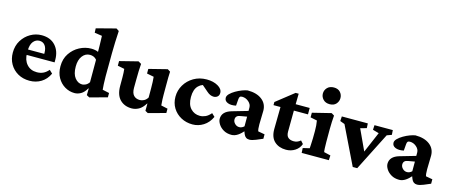

<svg xmlns="http://www.w3.org/2000/svg" viewBox="-40 -995 3426 1453"><g transform="rotate(15 1673.5 -268.5)"><path d="M203.1 5.9Q151.4 5.9 111.6 -16.8Q71.8 -39.6 49.3 -78.9Q26.9 -118.2 26.9 -167.5Q26.9 -221.7 52.2 -262.9Q77.6 -304.2 118.4 -327.6Q159.2 -351.1 205.6 -351.1Q274.4 -351.1 313 -308.6Q351.6 -266.1 351.6 -197.3V-177.7H120.6V-219.7H272.5L259.3 -199.7V-227.5Q259.3 -264.2 243.4 -285.2Q227.5 -306.2 199.2 -306.2Q170.9 -306.2 151.4 -282Q131.8 -257.8 131.8 -207.5V-191.4Q131.8 -137.2 161.4 -104Q190.9 -70.8 240.2 -70.8Q267.1 -70.8 288.8 -80.6Q310.5 -90.3 331.1 -113.8L355.5 -90.3Q333.5 -43 293.5 -18.6Q253.4 5.9 203.1 5.9Z M673.3 10.3 651.4 -1.5 652.3 -53.2 649.9 -54.2Q629.9 -19.5 605.7 -5.9Q581.5 7.8 556.6 7.8Q515.6 7.8 480.2 -13.2Q444.8 -34.2 423.3 -72Q401.9 -109.9 401.9 -161.1Q401.9 -219.2 430.2 -261.5Q458.5 -303.7 502.4 -326.9Q546.4 -350.1 593.8 -350.1Q608.4 -350.1 623.5 -347.4Q638.7 -344.7 648.4 -339.4Q648.4 -360.4 647.9 -385Q647.5 -409.7 646.7 -431.4Q646 -453.1 645.5 -464.4L586.9 -473.1L585.4 -507.3L737.8 -546.9L759.3 -532.7Q756.8 -483.9 754.9 -443.1Q752.9 -402.3 752.9 -357.4L752 -175.3Q752 -137.2 753.7 -114.3Q755.4 -91.3 756.8 -71.8L809.6 -60.5V-26.4ZM595.7 -70.3Q607.4 -70.3 622.8 -77.6Q638.2 -85 649.4 -102.1V-277.8Q639.2 -291 625.2 -296.6Q611.3 -302.2 596.7 -302.2Q560.5 -302.2 537.4 -271.7Q514.2 -241.2 514.2 -189Q514.2 -130.9 538.3 -100.6Q562.5 -70.3 595.7 -70.3Z M1215.8 -71.8 1267.6 -60.5V-26.4L1131.8 10.3L1110.4 -1.5L1110.8 -57.6L1108.9 -58.6Q1085.9 -21 1059.1 -6.6Q1032.2 7.8 1004.4 7.8Q947.3 7.8 912.1 -27.8Q877 -63.5 877 -134.3V-201.2Q877 -238.3 873.5 -266.6L820.3 -277.3V-313.5L963.4 -349.6L986.8 -335.9Q984.9 -313 983.6 -279.1Q982.4 -245.1 982.4 -210.9L981.9 -147Q981.9 -106.9 999.5 -88.1Q1017.1 -69.3 1048.3 -69.3Q1063.5 -69.3 1079.8 -77.6Q1096.2 -85.9 1107.9 -105V-177.2Q1107.9 -207.5 1106.9 -226.3Q1106 -245.1 1104 -266.6L1049.3 -277.3V-313.5L1192.4 -349.6L1213.9 -335.9Q1212.4 -317.9 1212.2 -290Q1211.9 -262.2 1211.9 -218.8V-155.3Q1211.9 -138.2 1212.6 -118.2Q1213.4 -98.1 1215.8 -71.8Z M1480 5.9Q1430.2 5.9 1389.9 -15.9Q1349.6 -37.6 1325.9 -75.9Q1302.2 -114.3 1302.2 -164.1Q1302.2 -213.9 1327.4 -256.3Q1352.5 -298.8 1397 -325Q1441.4 -351.1 1498.5 -351.1Q1550.3 -351.1 1586.4 -330.3Q1622.6 -309.6 1622.6 -278.3Q1622.6 -258.8 1610.1 -248.5Q1597.7 -238.3 1581.1 -238.3Q1553.2 -238.3 1527.3 -261.7L1468.3 -312.5L1509.3 -303.7Q1475.6 -310.5 1445.8 -281.5Q1416 -252.4 1416 -191.9Q1416 -132.3 1445.1 -101.8Q1474.1 -71.3 1517.1 -71.3Q1538.6 -71.3 1560.1 -80.8Q1581.5 -90.3 1603 -115.2L1627 -92.3Q1604.5 -43.5 1564.9 -18.8Q1525.4 5.9 1480 5.9Z M1785.6 5.9Q1749 5.9 1722.9 -9.5Q1696.8 -24.9 1682.9 -47.1Q1668.9 -69.3 1668.9 -88.9Q1668.9 -146 1741.2 -167L1864.3 -202.6V-229.5Q1864.3 -254.4 1841.6 -274.2Q1818.8 -293.9 1790.5 -293.9Q1777.8 -293.9 1772.7 -287.8Q1767.6 -281.7 1766.6 -266.1L1762.7 -216.8Q1723.1 -208.5 1697.5 -219.2Q1671.9 -230 1671.9 -254.9Q1671.9 -270.5 1687.7 -286.4Q1703.6 -302.2 1727.5 -316.2Q1751.5 -330.1 1776.1 -339.4Q1800.8 -348.6 1818.4 -351.1Q1889.2 -351.1 1930.4 -319.3Q1971.7 -287.6 1972.2 -233.4L1969.7 -126.5Q1969.7 -85.4 1975.6 -72.3L2027.3 -63V-28.3L1975.1 -6.3Q1945.8 5.9 1925.3 5.9Q1894.5 5.9 1881.8 -25.4L1867.7 -61.5L1884.3 -58.6Q1834.5 5.9 1785.6 5.9ZM1827.1 -65.9Q1848.1 -65.9 1865.2 -82.5V-158.2L1814.9 -149.4Q1778.3 -144.5 1778.3 -113.3Q1778.3 -95.2 1793 -80.6Q1807.6 -65.9 1827.1 -65.9Z M2326.7 -66.9Q2314.5 -32.2 2283.2 -12.2Q2252 7.8 2213.4 7.8Q2157.7 7.8 2122.8 -23.9Q2087.9 -55.7 2087.9 -119.6L2090.3 -293.9H2035.6V-318.4L2173.3 -426.8H2197.3L2195.3 -314.5L2193.8 -128.9Q2193.8 -96.7 2209.7 -83Q2225.6 -69.3 2253.9 -69.3Q2282.7 -69.3 2306.2 -89.8ZM2158.2 -293.9V-344.2H2305.7V-293.9Z M2335 0 2333 -37.6 2384.8 -49.8Q2385.3 -54.7 2386.5 -77.4Q2387.7 -100.1 2388.7 -127.9L2389.2 -186Q2389.2 -210 2387.7 -228Q2386.2 -246.1 2382.8 -266.6L2330.6 -277.3V-313.5L2476.6 -349.6L2498.5 -335.9Q2496.6 -310.5 2495.1 -285.2Q2493.7 -259.8 2493.7 -228V-127.9Q2493.7 -102.5 2494.9 -79.1Q2496.1 -55.7 2498 -49.8L2549.8 -37.6L2547.9 0ZM2443.4 -410.6Q2410.6 -410.6 2392.1 -430.4Q2373.5 -450.2 2373.5 -476.1Q2373.5 -502.4 2392.1 -522Q2410.6 -541.5 2443.4 -541.5Q2476.1 -541.5 2493.7 -522Q2511.2 -502.4 2511.2 -476.1Q2511.2 -450.2 2493.7 -430.4Q2476.1 -410.6 2443.4 -410.6Z M2735.8 2.9 2591.3 -294.9 2554.7 -308.6 2557.1 -345.2H2760.7L2762.7 -308.6L2714.4 -294.9L2801.3 -107.4L2779.3 -107.9L2859.4 -294.9L2811 -308.6L2813 -345.2H2956.5L2959 -308.6L2921.9 -294.9L2771 2.9Z M3100.1 5.9Q3063.5 5.9 3037.4 -9.5Q3011.2 -24.9 2997.3 -47.1Q2983.4 -69.3 2983.4 -88.9Q2983.4 -146 3055.7 -167L3178.7 -202.6V-229.5Q3178.7 -254.4 3156 -274.2Q3133.3 -293.9 3105 -293.9Q3092.3 -293.9 3087.2 -287.8Q3082 -281.7 3081.1 -266.1L3077.1 -216.8Q3037.6 -208.5 3012 -219.2Q2986.3 -230 2986.3 -254.9Q2986.3 -270.5 3002.2 -286.4Q3018.1 -302.2 3042 -316.2Q3065.9 -330.1 3090.6 -339.4Q3115.2 -348.6 3132.8 -351.1Q3203.6 -351.1 3244.9 -319.3Q3286.1 -287.6 3286.6 -233.4L3284.2 -126.5Q3284.2 -85.4 3290 -72.3L3341.8 -63V-28.3L3289.6 -6.3Q3260.3 5.9 3239.7 5.9Q3209 5.9 3196.3 -25.4L3182.1 -61.5L3198.7 -58.6Q3148.9 5.9 3100.1 5.9ZM3141.6 -65.9Q3162.6 -65.9 3179.7 -82.5V-158.2L3129.4 -149.4Q3092.8 -144.5 3092.8 -113.3Q3092.8 -95.2 3107.4 -80.6Q3122.1 -65.9 3141.6 -65.9Z"/></g></svg>

Font: Lateef
Style: Bold
Weight: 700
Designer: SIL International
Foundry: SIL International
Version: Version 4.200